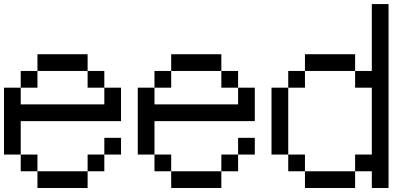

<svg xmlns="http://www.w3.org/2000/svg" viewBox="-20 -937 2040 957"><path d="M0 -166.7V-500H83.3V-416.7H500V-500H583.3V-333.3H83.3V-166.7ZM166.7 -166.7V-83.3H83.3V-166.7ZM166.7 -83.3H416.7V0H166.7ZM166.7 -583.3V-500H83.3V-583.3ZM166.7 -666.7H416.7V-583.3H166.7ZM500 -166.7V-83.3H416.7V-166.7ZM500 -250H583.3V-166.7H500ZM500 -583.3V-500H416.7V-583.3Z M666.7 -166.7V-500H750V-416.7H1166.7V-500H1250V-333.3H750V-166.7ZM833.3 -166.7V-83.3H750V-166.7ZM833.3 -83.3H1083.3V0H833.3ZM833.3 -583.3V-500H750V-583.3ZM833.3 -666.7H1083.3V-583.3H833.3ZM1166.7 -166.7V-83.3H1083.3V-166.7ZM1166.7 -250H1250V-166.7H1166.7ZM1166.7 -583.3V-500H1083.3V-583.3Z M1333.3 -166.7V-500H1416.7V-166.7ZM1500 -166.7V-83.3H1416.7V-166.7ZM1500 -83.3H1750V0H1500ZM1500 -583.3V-500H1416.7V-583.3ZM1500 -666.7H1750V-583.3H1500ZM1833.3 -83.3H1750V-166.7H1833.3V-500H1750V-583.3H1833.3V-916.7H1916.7V0H1833.3Z"/></svg>

Font: Galmuri11 Regular
Style: Regular
Weight: 400
Designer: Minseo Lee (Quiple)
Version: Version 2.356;hotconv 1.1.0;makeotfexe 2.6.0 DEVELOPMENT